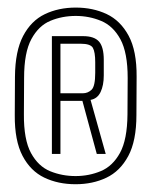

<svg xmlns="http://www.w3.org/2000/svg" viewBox="-20 -752 402 494"><path d="M174.5 -278Q129.5 -278 94 -295Q58.5 -312 38 -351Q17.5 -390 18 -456L18.5 -554.5Q19 -620.5 39.5 -659.5Q60 -698.5 95.2 -715.5Q130.5 -732.5 175 -732.5Q219 -732.5 254.5 -715.8Q290 -699 311 -660Q332 -621 331.5 -554.5L331 -456Q331 -389.5 310 -350.5Q289 -311.5 253.8 -294.8Q218.5 -278 174.5 -278ZM174.5 -299Q209 -299 239.5 -311.8Q270 -324.5 288.8 -358.8Q307.5 -393 308 -458L308.5 -551.5Q308.5 -616.5 289.8 -651Q271 -685.5 240.2 -698.2Q209.5 -711 175 -711Q140 -711 109.8 -698.5Q79.5 -686 60.8 -651.5Q42 -617 42 -551.5L41.5 -458.5Q41 -392.5 59.8 -358.2Q78.5 -324 109 -311.5Q139.5 -299 174.5 -299ZM113.5 -356V-659H194Q222.5 -659 234.8 -645Q247 -631 247 -598V-558Q247 -532.5 238.8 -515.2Q230.5 -498 213 -495L252 -356H229L192 -492.5H135.5V-356ZM135.5 -512H193Q206 -512 215.5 -521Q225 -530 225 -564.5V-592Q225 -618 219 -628.8Q213 -639.5 187.5 -639.5H135.5Z"/></svg>

Font: Anybody ExtraLight
Style: Regular
Weight: 200
Designer: Tyler Finck
Foundry: Etcetera Type Company
Version: Version 1.010; ttfautohint (v1.8.3) -l 8 -r 50 -G 200 -x 14 